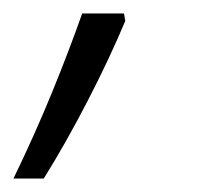

<svg xmlns="http://www.w3.org/2000/svg" viewBox="-64 -136 304 285"><path d="M-44 129Q-12 63 13.5 0.5Q39 -62 58 -116H120L122 -105Q99 -50 66.5 13Q34 76 1 129Z"/></svg>

Font: Noto Sans Light
Style: Italic
Weight: 300
Italic angle: -12°
Designer: Monotype Design Team
Foundry: Monotype Imaging Inc.
Version: Version 2.013; ttfautohint (v1.8.4.7-5d5b)